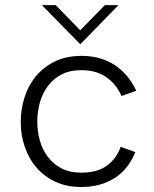

<svg xmlns="http://www.w3.org/2000/svg" viewBox="-20 -717 598 744"><path d="M297 7.5H293Q239 7.5 196.5 -12Q152.5 -32 122 -67Q91.5 -102 76 -148.5Q60.5 -192.5 60.5 -241.5V-246Q60.5 -293.5 75 -339.5Q89.5 -385 118.5 -421Q148 -456.5 192 -478.5Q236.5 -500.5 296.5 -500.5Q330.5 -500.5 362 -492.5Q393.5 -484 420.5 -467.5Q447.5 -450.5 470 -425Q492 -399.5 508 -365.5L451 -345Q430.5 -391 392 -418Q353 -445 296.5 -445H293Q251.5 -445 220.5 -429.5Q188 -413 167 -385.5Q145.5 -357.5 135 -321.5Q124.5 -285 124.5 -246Q124.5 -208 134.5 -172Q144.5 -136 166 -108.5Q187 -80.5 219.5 -64Q250.5 -48 293 -48H297Q356.5 -48 394 -75Q431 -101.5 447.5 -148L504.5 -127.5Q476.5 -59.5 422.5 -26Q368.5 7.5 297 7.5ZM291 -545.5 142.5 -697H196L291 -599.5L386 -697H439Z"/></svg>

Font: Acari Sans Neue
Style: Regular
Weight: 400
Designer: Alfredo Marco Pradil (font), Cristiano Sobral (main changes)
Foundry: Hanken Design Co. (font), Cristiano Sobral (main changes)
Version: Version 2.459;March 19, 2022;FontCreator 14.0.0.2808 64-bit;